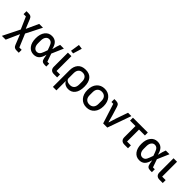

<svg xmlns="http://www.w3.org/2000/svg" viewBox="285 -2278 3964 3964"><g transform="rotate(45 2267.0 -296.0)"><path d="M15 200 198 -168 82 -434H14V-519H77Q120 -519 142 -504Q164 -489 179 -451L260 -253H263L385 -519H496L320 -172L440 115H508V200H445Q403 200 380.5 184.5Q358 169 344 132L257 -87H254L126 200Z M750 12Q656 12 599.5 -61Q543 -134 543 -259Q543 -384 599.5 -457.5Q656 -531 750 -531Q827 -531 874 -486Q921 -441 943 -347H947L972 -445L998 -519H1106L995 -262L1057 -85H1111V0H1062Q1015 0 991 -20.5Q967 -41 958 -90L943 -172H940Q918 -79 872.5 -33.5Q827 12 750 12ZM754 -75Q793 -75 819 -98.5Q845 -122 866 -182L894 -260L866 -337Q845 -397 819 -420.5Q793 -444 754 -444Q710 -444 680.5 -405.5Q651 -367 651 -297V-222Q651 -152 680.5 -113.5Q710 -75 754 -75Z M1311 -583 1242 -592 1273 -792 1370 -778ZM1332 0Q1280 0 1252 -28.5Q1224 -57 1224 -108V-519H1326V-85H1428V0Z M1505 200V-285Q1505 -398 1563.5 -464.5Q1622 -531 1734 -531Q1849 -531 1906 -462Q1963 -393 1963 -262Q1963 -132 1908.5 -60Q1854 12 1756 12Q1707 12 1668 -10Q1629 -32 1612 -69H1607V200ZM1726 -75Q1788 -75 1821 -112.5Q1854 -150 1854 -220V-302Q1854 -370 1822 -407Q1790 -444 1731 -444Q1672 -444 1639.5 -407Q1607 -370 1607 -302V-153Q1607 -118 1642 -96.5Q1677 -75 1726 -75Z M2291 -531Q2398 -531 2463 -457Q2528 -383 2528 -260Q2528 -136 2463.5 -62Q2399 12 2291 12Q2183 12 2118 -62Q2053 -136 2053 -260Q2053 -384 2118 -457.5Q2183 -531 2291 -531ZM2419 -217V-302Q2419 -371 2384.5 -408Q2350 -445 2291 -445Q2232 -445 2197 -408.5Q2162 -372 2162 -302V-217Q2162 -147 2197 -110.5Q2232 -74 2291 -74Q2350 -74 2384.5 -111Q2419 -148 2419 -217Z M2772 0 2633 -434H2580V-519H2628Q2671 -519 2695 -502Q2719 -485 2731 -443L2786 -264L2832 -97H2838L2890 -264L2979 -519H3077L2893 0Z M3391 0Q3338 0 3310 -28.5Q3282 -57 3282 -108V-434H3123V-519H3557V-434H3385V-85H3497V0Z M3834 12Q3740 12 3683.5 -61Q3627 -134 3627 -259Q3627 -384 3683.5 -457.5Q3740 -531 3834 -531Q3911 -531 3958 -486Q4005 -441 4027 -347H4031L4056 -445L4082 -519H4190L4079 -262L4141 -85H4195V0H4146Q4099 0 4075 -20.5Q4051 -41 4042 -90L4027 -172H4024Q4002 -79 3956.5 -33.5Q3911 12 3834 12ZM3838 -75Q3877 -75 3903 -98.5Q3929 -122 3950 -182L3978 -260L3950 -337Q3929 -397 3903 -420.5Q3877 -444 3838 -444Q3794 -444 3764.5 -405.5Q3735 -367 3735 -297V-222Q3735 -152 3764.5 -113.5Q3794 -75 3838 -75Z M4416 0Q4364 0 4336 -28.5Q4308 -57 4308 -108V-519H4410V-85H4512V0Z"/></g></svg>

Font: Anuphan Medium
Style: Regular
Weight: 500
Designer: Mike Abbink, Paul van der Laan, Pieter van Rosmalen, Mint Tantisuwanna
Foundry: Bold Monday; Cadson Demak
Version: Version 3.002;hotconv 1.0.109;makeotfexe 2.5.65596